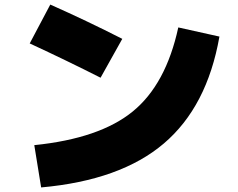

<svg xmlns="http://www.w3.org/2000/svg" viewBox="-20 -790 1040 840"><path d="M515 -620 420 -450Q274 -524 110 -600L200 -770Q362 -698 515 -620ZM760 -670 940 -630Q886 -323 696.5 -162Q507 -1 160 30L130 -155Q416 -184 561 -302.5Q706 -421 760 -670Z"/></svg>

Font: M PLUS 1p Black
Style: Regular
Weight: 900
Version: Version 1.061